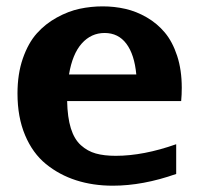

<svg xmlns="http://www.w3.org/2000/svg" viewBox="-20 -568 637 606"><path d="M197.8 -333H410.2Q404.3 -396 378.9 -429.9Q353.5 -463.9 310.1 -463.9Q267.6 -463.9 238 -430.7Q208.5 -397.5 197.8 -333ZM335.9 18.1Q273.4 18.1 220.2 1Q167 -16.1 125 -50.3Q83 -84.5 59.1 -141.4Q35.2 -198.2 35.2 -272.9Q35.2 -335 52.2 -383.8Q69.3 -432.6 96.2 -462.6Q123 -492.7 159.4 -512.7Q195.8 -532.7 231.4 -540.3Q267.1 -547.9 304.2 -547.9Q341.3 -547.9 375.7 -540Q410.2 -532.2 443.1 -513.2Q476.1 -494.1 500.2 -465.3Q524.4 -436.5 539.1 -391.8Q553.7 -347.2 553.7 -291Q553.7 -268.6 551.8 -249H191.9Q192.9 -197.8 203.6 -163.1Q214.4 -128.4 235.4 -109.6Q256.3 -90.8 282.5 -83.5Q308.6 -76.2 345.2 -76.2Q432.6 -76.2 536.1 -112.8V-19Q431.2 18.1 335.9 18.1Z"/></svg>

Font: Aurulent Sans
Style: Bold
Weight: 700
Version: Version 2007.05.04